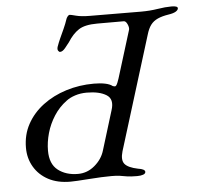

<svg xmlns="http://www.w3.org/2000/svg" viewBox="-49 -705 783 761"><g transform="rotate(-5 342.5 -325.0)"><path d="M467 5Q440 5 425.5 2.5Q411 0 398.5 -2Q386 -4 365 -4Q349 -4 324 -3Q299 -2 274 0Q249 2 229 3Q209 4 201 4Q150 4 113.5 -15.5Q77 -35 57 -69Q37 -103 37 -145Q37 -197 60 -239Q83 -281 123.5 -311.5Q164 -342 216.5 -358.5Q269 -375 327 -375Q353 -375 372 -371Q391 -367 401 -359Q403 -358 406 -357.5Q409 -357 410 -357Q415 -357 420.5 -370.5Q426 -384 433 -408L485 -576Q487 -585 481 -598Q475 -611 467 -611H361Q312 -611 287.5 -595Q263 -579 243 -547Q237 -539 226 -525.5Q215 -512 205 -512Q201 -512 197.5 -517.5Q194 -523 197 -533Q203 -550 210.5 -566.5Q218 -583 226.5 -601.5Q235 -620 242 -641Q243 -644 247 -649.5Q251 -655 256 -655Q258 -655 264.5 -653.5Q271 -652 280.5 -649.5Q290 -647 304 -645.5Q318 -644 335 -644L539 -643Q574 -643 605 -648Q636 -653 660 -653Q685 -653 685 -644Q685 -637 675.5 -631Q666 -625 646 -622Q620 -618 602.5 -610Q585 -602 574.5 -588Q564 -574 557 -550L417 -98Q407 -64 420 -48Q433 -32 472 -24Q500 -20 500 -9Q500 -2 490.5 1.5Q481 5 467 5ZM234 -24Q271 -24 300.5 -49Q330 -74 340 -108L388 -264Q402 -307 374 -324.5Q346 -342 296 -342Q271 -342 249.5 -335Q228 -328 214 -317Q184 -295 163.5 -263Q143 -231 133 -195.5Q123 -160 123 -126Q123 -73 154.5 -48.5Q186 -24 234 -24Z"/></g></svg>

Font: EB Garamond
Style: Italic
Weight: 400
Italic angle: -17.2°
Designer: Georg Duffner and Octavio Pardo
Foundry: Georg Duffner
Version: Version 1.001